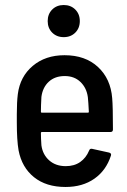

<svg xmlns="http://www.w3.org/2000/svg" viewBox="-20 -737 508 765"><path d="M335 -137Q338 -146 347 -144L415 -129Q425 -126 422 -117Q403 -58 356 -25Q309 8 241 8Q164 8 115.5 -31Q67 -70 54 -138Q47 -178 47 -250V-282Q47 -330 51 -362Q60 -432 110.5 -474.5Q161 -517 237 -517Q320 -517 370.5 -470Q421 -423 427 -346Q430 -312 430 -221Q430 -211 420 -211H147Q143 -211 143 -207Q143 -186 145 -158Q150 -121 176 -98Q202 -75 242 -75Q276 -75 299.5 -91.5Q323 -108 335 -137ZM145 -351Q143 -315 143 -292Q143 -288 147 -288H330Q334 -288 334 -292Q332 -332 330 -350Q325 -387 300.5 -410.5Q276 -434 238 -434Q199 -434 174.5 -411.5Q150 -389 145 -351ZM170 -653Q170 -681 188 -699Q206 -717 234 -717Q262 -717 280 -699Q298 -681 298 -653Q298 -625 280 -607Q262 -589 234 -589Q206 -589 188 -607Q170 -625 170 -653Z"/></svg>

Font: Barlow Semi Condensed Medium
Style: Regular
Weight: 500
Width: 4
Designer: Jeremy Tribby
Foundry: Tribby Type
Version: Version 1.422; ttfautohint (v1.8)